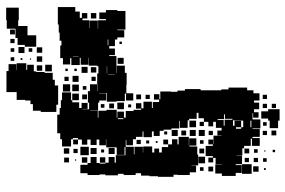

<svg xmlns="http://www.w3.org/2000/svg" viewBox="-176 -756 950 639"><g transform="rotate(-90 299.5 -437.0)"><path d="M72 -75H40V-107H72V-128H69V-108H43V-128H33V-174H41V-196H71V-174H72V-195H93V-203H78V-219H94V-204H99V-228H133V-204H138V-219H154V-203H139V-202H167V-175H168V-189H184V-175H193V-194H213V-203H198V-219H213V-234H199V-248H213V-234H225V-252H243V-258H223V-283H218V-288H193V-314H216V-316H191V-342H187V-368H183V-381H166V-401H181V-407H162V-435H181V-438H163V-460H155V-470H135V-492H152V-494H130V-467H105V-465H130V-437H111V-436H131V-406H111V-399H124V-383H111V-374H129V-353H138V-340H155V-322H138V-318H163V-284H135V-283H158V-259H134V-282H131V-256H104V-253H68V-275H67V-260H45V-281H36V-321H37V-335H30V-387H32V-415H34V-443H42V-461H36V-501H40V-520H35V-562H38V-581H36V-621H42V-645H70V-621H76V-581H74V-562H77V-551H96V-531H77V-527H102V-495H129V-523V-498H103V-524H128V-559H155V-560H135V-582H154V-591H136V-611H154V-622H137V-640H154V-653H138V-669H154V-653H159V-670H155V-676H131V-706H155V-712H175V-722H237V-714H259V-710H285V-706H311V-676H285V-672H307V-650H285V-672H278V-649H259V-641H276V-621H256V-638H255V-616H277V-620H315V-613H338V-589H374V-585H398V-589H400V-617H426V-618H403V-644H426V-647H402V-675H425V-679H404V-703H425V-712H467V-708H483V-714H510V-717H537V-720H595V-662H580V-647H559V-640H575V-622H557V-638H551V-616H525V-615H550V-587H523V-586H551V-560H585V-522H582V-495H552H520V-522H518V-499H494V-522H487V-554H468V-552H487V-530H465V-549H457V-530H435V-549H432V-525H400V-526H376V-525H400V-497H376V-491H336V-492H308V-469H284V-493H307V-497H282V-525H307H280V-557H309V-558V-582H308V-559H284V-582H277V-586H251V-612H250V-587H227V-585H250V-558H253V-524H227V-522H247V-500H227V-494H249V-468H227H253V-443H257V-460H275V-442H258V-435H280V-407H259V-404H279V-383H287V-400H305V-382H288V-379H314V-343H313V-322H317V-297H322V-245H318V-219V-189V-176H321V-152H327V-90H318V-69H308V-49H284V-67H277V-50H255V-67H245V-52H227V-70H242V-72H221V-46H191V-72H189V-48H163V-72H159V-48H133V-74H157V-78H133V-100H125V-106H101V-125H100V-107H72ZM338 -679H314V-703H338ZM125 -682H107V-700H125ZM94 -683H78V-699H94ZM363 -684H349V-698H363ZM390 -687H382V-695H390ZM337 -650H315V-672H337ZM366 -651H346V-671H366ZM431 -651V-670H430V-651ZM123 -654H109V-668H123ZM390 -657H382V-665H390ZM88 -659H84V-663H88ZM130 -617H102V-645H130ZM396 -621H376V-641H396ZM95 -622H77V-640H95ZM304 -623H288V-639H304ZM332 -625H320V-637H332ZM126 -591H106V-611H126ZM96 -591H76V-611H96ZM395 -592H377V-610H395ZM575 -592H557V-610H575ZM363 -594H349V-608H363ZM315 -588H338V-589H315ZM577 -560H555V-582H577ZM95 -562H77V-580H95ZM272 -565H260V-577H272ZM121 -566H111V-576H121ZM374 -556H398V-557H374ZM371 -531V-553H370V-531ZM126 -531H106V-551H126ZM274 -533H258V-549H274ZM277 -500H255V-522H277ZM426 -501H406V-521H426ZM225 -502V-520H222V-502ZM480 -507H472V-515H480ZM102 -470V-495V-470ZM271 -476H261V-486H271ZM304 -443H288V-459H304ZM153 -444H139V-458H153ZM303 -414H289V-428H303ZM151 -416H141V-426H151ZM149 -388H143V-394H149ZM154 -353H138V-369H154ZM181 -356H171V-366H181ZM186 -321H166V-341H186ZM184 -293H168V-309H184ZM217 -260H195V-282H217ZM186 -261H166V-281H186ZM97 -230H75V-252H97ZM186 -231H166V-251H186ZM124 -233H108V-249H124ZM62 -235H50V-247H62ZM152 -235H140V-247H152ZM64 -203H48V-219H64ZM183 -204H169V-218H183ZM219 -168H200V-165H220V-139H223V-164H238V-167H222V-188H219ZM217 -132V-110H218V-137H200V-132ZM195 -110V-127H190V-110ZM195 -103H217V-110H195ZM124 -83H108V-99H124ZM93 -84H79V-98H93ZM195 -76H217V-79H195ZM65 -52H47V-70H65ZM93 -54H79V-68H93ZM122 -55H110V-67H122ZM255 18H217V13H192V-15H217V-20H224V-43H248V-20H255ZM183 -24H169V-38H183ZM273 -24H259V-38H273ZM303 -24H289V-38H303ZM92 -25H80V-37H92ZM212 -25H200V-37H212ZM59 -28H53V-34H59ZM118 -29H114V-33H118ZM184 7H168V-9H184ZM273 6H259V-8H273ZM120 3H112V-5H120ZM501 -792H463V-830H469V-854H492V-861H523V-890H551V-892H593V-850H551V-852H532V-821H501ZM334 -719H270V-725H246V-777H250V-803H272V-811H284V-829H286V-857H312V-891H352H382V-884H405V-858H386V-857H408V-825H386V-822H403V-800H381V-792H379V-764H376V-737H353V-730H334ZM520 -863H504V-879H520ZM489 -864H475V-878H489ZM458 -865H446V-877H458ZM428 -865H416V-877H428ZM462 -831H442V-851H462ZM425 -838H419V-844H425ZM458 -805H446V-817H458ZM424 -809H420V-813H424ZM401 -772H383V-790H401ZM431 -772H413V-790H431ZM461 -772H443V-790H461ZM403 -740H381V-762H403Z"/></g></svg>

Font: Rubik Storm
Style: Regular
Weight: 400
Designer: Hubert and Fischer, NaN
Foundry: Hubert and Fischer, NaN
Version: Version 2.201